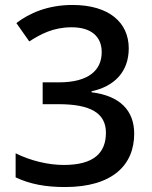

<svg xmlns="http://www.w3.org/2000/svg" viewBox="-20 -744 612 774"><path d="M499 -549C499 -653 420 -724 272 -724C173 -724 98 -691 46 -651L98 -577C145 -607 195 -634 269 -634C347 -634 390 -597 390 -534C390 -462 339 -412 217 -412H152V-324H216C345 -324 407 -288 407 -209C407 -128 359 -79 237 -79C175 -79 103 -96 43 -126V-29C102 -1 166 10 242 10C435 10 521 -80 521 -205C521 -299 463 -358 349 -372V-376C438 -395 499 -452 499 -549Z"/></svg>

Font: Noto Sans Balinese Medium
Style: Regular
Weight: 500
Designer: Aditya Bayu, David Williams
Foundry: David Williams
Version: Version 2.005